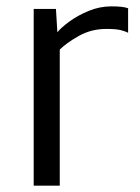

<svg xmlns="http://www.w3.org/2000/svg" viewBox="-20 -584 439 604"><path d="M86 0V-556H156L160.5 -482.5Q172 -497 198.2 -516.2Q224.5 -535.5 259.2 -549.8Q294 -564 330 -564Q368 -564 383 -558V-481Q375.5 -485 360.8 -489Q346 -493 315 -493Q267 -493 228 -471Q189 -449 168 -428V0Z"/></svg>

Font: Merriweather Sans Light
Style: Regular
Weight: 300
Designer: Eben Sorkin
Foundry: Eben Sorkin
Version: Version 2.001; ttfautohint (v1.8.3)